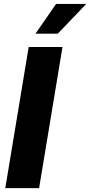

<svg xmlns="http://www.w3.org/2000/svg" viewBox="-20 -970 465 990"><path d="M302.2 -727.5 181.6 0H7.3L127.9 -727.5ZM163.1 -796.4 269 -949.7H424.8L277.8 -796.4Z"/></svg>

Font: Inter 24pt ExtraBold
Style: Italic
Weight: 800
Italic angle: -9.3988°
Designer: Rasmus Andersson
Foundry: rsms
Version: Version 4.001;git-66647c0bb